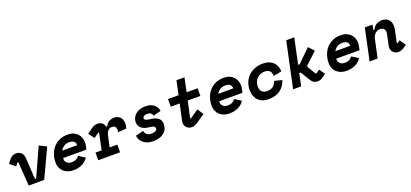

<svg xmlns="http://www.w3.org/2000/svg" viewBox="32 -1765 6054 2830"><g transform="rotate(-20 3058.5 -350.0)"><path d="M135 -374 123 -378 84 -329 -3 -400 44 -460Q64 -485 90.5 -497.5Q117 -510 146 -510Q167 -510 187 -503Q207 -496 222.5 -482.5Q238 -469 248 -448Q258 -427 260 -400L281 -60H299L501 -504L614 -449L404 0H161Z M777 -207Q775 -199 775 -190Q775 -154 802.5 -130Q830 -106 875 -106Q922 -106 950 -123Q978 -140 993 -163L1093 -100Q1081 -80 1061.5 -60Q1042 -40 1013.5 -23.5Q985 -7 946.5 3.5Q908 14 857 14Q811 14 772.5 -0.5Q734 -15 706.5 -40.5Q679 -66 663.5 -101.5Q648 -137 648 -180Q648 -248 668.5 -308Q689 -368 728 -413Q767 -458 824 -484Q881 -510 955 -510Q1007 -510 1045.5 -493.5Q1084 -477 1109 -449.5Q1134 -422 1146.5 -387Q1159 -352 1159 -315Q1159 -303 1157.5 -290.5Q1156 -278 1152 -258L1141 -207ZM935 -396Q888 -396 853.5 -372.5Q819 -349 802 -315H1036Q1036 -353 1012.5 -374.5Q989 -396 935 -396Z M1402 -378 1392 -384 1313 -326 1246 -416 1326 -476Q1349 -493 1374.5 -501.5Q1400 -510 1423 -510Q1463 -510 1493 -488Q1523 -466 1529 -426H1547Q1567 -468 1603 -489Q1639 -510 1684 -510Q1741 -510 1776.5 -474.5Q1812 -439 1812 -376Q1812 -363 1810.5 -350.5Q1809 -338 1805 -320L1800 -298L1666 -288L1669 -302Q1672 -317 1672 -329Q1672 -358 1656 -375Q1640 -392 1608 -392Q1568 -392 1544.5 -365Q1521 -338 1510 -288L1474 -120H1594V0H1252V-120H1348Z M2158 -396Q2147 -396 2135.5 -393.5Q2124 -391 2114 -386Q2104 -381 2097.5 -372.5Q2091 -364 2091 -352Q2091 -331 2115 -321Q2139 -311 2197 -304Q2262 -296 2302 -264.5Q2342 -233 2342 -174Q2342 -86 2280.5 -36Q2219 14 2110 14Q2055 14 2015.5 -2Q1976 -18 1950.5 -42Q1925 -66 1912 -95Q1899 -124 1898 -150L2022 -180Q2025 -147 2050 -123.5Q2075 -100 2126 -100Q2161 -100 2187 -111Q2213 -122 2213 -150Q2213 -171 2193 -183.5Q2173 -196 2119 -201Q2047 -207 2004.5 -242Q1962 -277 1962 -335Q1962 -377 1979.5 -410Q1997 -443 2026 -465Q2055 -487 2093.5 -498.5Q2132 -510 2174 -510Q2226 -510 2261 -496Q2296 -482 2318 -461Q2340 -440 2350.5 -415.5Q2361 -391 2364 -370L2242 -338Q2238 -365 2217 -380.5Q2196 -396 2158 -396Z M2666 -376H2526V-496H2692L2738 -714H2864L2818 -496H2990V-376H2792L2736 -119L2746 -112L2880 -204L2943 -110L2798 -12Q2760 14 2717 14Q2695 14 2675 6.5Q2655 -1 2640 -15Q2625 -29 2616 -49Q2607 -69 2607 -94Q2607 -102 2608 -108.5Q2609 -115 2611 -126Z M3225 -207Q3223 -199 3223 -190Q3223 -154 3250.5 -130Q3278 -106 3323 -106Q3370 -106 3398 -123Q3426 -140 3441 -163L3541 -100Q3529 -80 3509.5 -60Q3490 -40 3461.5 -23.5Q3433 -7 3394.5 3.5Q3356 14 3305 14Q3259 14 3220.5 -0.5Q3182 -15 3154.5 -40.5Q3127 -66 3111.5 -101.5Q3096 -137 3096 -180Q3096 -248 3116.5 -308Q3137 -368 3176 -413Q3215 -458 3272 -484Q3329 -510 3403 -510Q3455 -510 3493.5 -493.5Q3532 -477 3557 -449.5Q3582 -422 3594.5 -387Q3607 -352 3607 -315Q3607 -303 3605.5 -290.5Q3604 -278 3600 -258L3589 -207ZM3383 -396Q3336 -396 3301.5 -372.5Q3267 -349 3250 -315H3484Q3484 -353 3460.5 -374.5Q3437 -396 3383 -396Z M4206 -182Q4178 -93 4106.5 -39.5Q4035 14 3915 14Q3871 14 3832 0Q3793 -14 3764 -42Q3735 -70 3718.5 -111.5Q3702 -153 3702 -208Q3702 -270 3723.5 -325Q3745 -380 3786 -421Q3827 -462 3885 -486Q3943 -510 4017 -510Q4071 -510 4112 -494Q4153 -478 4180 -450.5Q4207 -423 4221 -386Q4235 -349 4235 -308L4107 -283Q4107 -334 4081.5 -362Q4056 -390 3999 -390Q3963 -390 3932.5 -376.5Q3902 -363 3879.5 -339.5Q3857 -316 3844.5 -284.5Q3832 -253 3832 -217Q3832 -160 3862 -133Q3892 -106 3938 -106Q4001 -106 4036 -134Q4071 -162 4089 -213Z M4308 0 4460 -714H4586L4501 -314H4525L4726 -510L4804 -426L4620 -254V-236L4700 -104H4712L4767 -142L4828 -54L4783 -20Q4758 -1 4734.5 6.5Q4711 14 4689 14Q4657 14 4631 -1.5Q4605 -17 4588 -46L4498 -194H4475L4434 0Z M5061 -207Q5059 -199 5059 -190Q5059 -154 5086.5 -130Q5114 -106 5159 -106Q5206 -106 5234 -123Q5262 -140 5277 -163L5377 -100Q5365 -80 5345.5 -60Q5326 -40 5297.5 -23.5Q5269 -7 5230.5 3.5Q5192 14 5141 14Q5095 14 5056.5 -0.5Q5018 -15 4990.5 -40.5Q4963 -66 4947.5 -101.5Q4932 -137 4932 -180Q4932 -248 4952.5 -308Q4973 -368 5012 -413Q5051 -458 5108 -484Q5165 -510 5239 -510Q5291 -510 5329.5 -493.5Q5368 -477 5393 -449.5Q5418 -422 5430.5 -387Q5443 -352 5443 -315Q5443 -303 5441.5 -290.5Q5440 -278 5436 -258L5425 -207ZM5219 -396Q5172 -396 5137.5 -372.5Q5103 -349 5086 -315H5320Q5320 -353 5296.5 -374.5Q5273 -396 5219 -396Z M5887 -288Q5891 -307 5891 -320Q5891 -356 5870 -376Q5849 -396 5813 -396Q5768 -396 5736 -364Q5704 -332 5693 -278L5634 0H5508L5613 -496H5734L5717 -416H5735Q5759 -466 5798.5 -488Q5838 -510 5886 -510Q5949 -510 5986.5 -472Q6024 -434 6024 -365Q6024 -349 6022 -335.5Q6020 -322 6017 -306L5977 -119L5987 -112L6030 -142L6093 -48L6039 -12Q6001 14 5958 14Q5936 14 5916 6.5Q5896 -1 5881 -14.5Q5866 -28 5857 -47.5Q5848 -67 5848 -92Q5848 -105 5851 -122Z"/></g></svg>

Font: Space Mono
Style: Bold Italic
Weight: 700
Italic angle: -12°
Monospace: yes
Designer: Colophon Foundry / Benjamin Critton
Foundry: Colophon Foundry
Version: Version 1.000;PS 1.000;hotconv 1.0.81;makeotf.lib2.5.63406